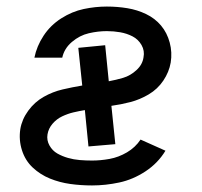

<svg xmlns="http://www.w3.org/2000/svg" viewBox="-20 -558 616 586"><path d="M261 8Q302 8 344 -1Q386 -10 424 -35Q462 -60 485 -98L409 -132Q393 -108 367.5 -93Q342 -78 314.5 -73Q287 -68 261 -68Q242 -68 223.5 -69.5Q205 -71 187.5 -76Q170 -81 155 -89.5Q140 -98 131 -114Q122 -130 125 -148Q128 -166 140.5 -180.5Q153 -195 170 -203Q187 -211 204 -215Q221 -219 239 -222L250 -111L332 -118L320 -235Q349 -239 378 -246.5Q407 -254 434 -270Q461 -286 478.5 -312Q496 -338 501 -367Q506 -398 498 -428Q490 -458 471.5 -480Q453 -502 426 -515Q399 -528 368.5 -533Q338 -538 306 -538Q271 -538 235.5 -530.5Q200 -523 167 -502Q134 -481 113 -449Q92 -417 85 -382H170Q176 -410 199.5 -430Q223 -450 251 -456.5Q279 -463 306 -463Q327 -463 347 -459.5Q367 -456 384.5 -447Q402 -438 412 -420.5Q422 -403 418 -383Q415 -361 396.5 -344Q378 -327 356 -320.5Q334 -314 312 -310L301 -420L219 -412L231 -297Q201 -292 171 -285Q141 -278 113.5 -262.5Q86 -247 66.5 -220.5Q47 -194 42 -164Q37 -131 47 -99.5Q57 -68 80 -46.5Q103 -25 132.5 -13Q162 -1 194.5 3.5Q227 8 261 8Z"/></svg>

Font: Iosevka Sparkle
Style: Italic
Weight: 400
Italic angle: -9°
Designer: Belleve Invis
Foundry: Belleve Invis
Version: Version 4.5.0; ttfautohint (v1.8.3)